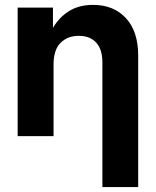

<svg xmlns="http://www.w3.org/2000/svg" viewBox="-20 -546 625 770"><path d="M194.8 -286.6V0H50.8V-515.6H192.4V-434.6Q218.8 -478.5 258.3 -502.4Q297.9 -526.4 353.5 -526.4Q435.5 -526.4 484.9 -473.4Q534.2 -420.4 534.2 -322.8V204.1H390.6V-296.4Q390.6 -348.1 365.7 -375.2Q340.8 -402.3 295.9 -402.3Q251.5 -402.3 223.1 -374.5Q194.8 -346.7 194.8 -286.6Z"/></svg>

Font: Inter Display
Style: Bold
Weight: 700
Designer: Rasmus Andersson
Foundry: rsms
Version: Version 4.001;git-9221beed3